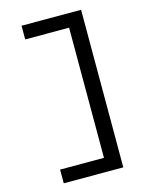

<svg xmlns="http://www.w3.org/2000/svg" viewBox="-139 -909 879 1137"><g transform="rotate(-15 300.0 -340.0)"><path d="M107 143V59H376V-739H107V-823H472V143Z"/></g></svg>

Font: Zed Mono Medium Extended
Style: Regular
Weight: 500
Width: 7
Monospace: yes
Designer: Belleve Invis
Foundry: Belleve Invis
Version: Version 1.0.0; ttfautohint (v1.8.4)